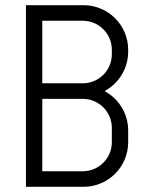

<svg xmlns="http://www.w3.org/2000/svg" viewBox="-20 -720 554 740"><path d="M474 -172V-217C474 -283 437 -340 383 -369C437 -398 474 -455 474 -521V-528C474 -623 397 -700 302 -700H80V0H302C397 0 474 -77 474 -172ZM411 -172C411 -110 361 -60 299 -60H143V-339H299C361 -339 411 -289 411 -227ZM411 -511C411 -449 361 -399 299 -399H143V-640H299C361 -640 411 -590 411 -528Z"/></svg>

Font: Abel
Style: Regular
Weight: 400
Designer: Matthew Desmond
Foundry: Matthew Desmond
Version: Version 1.002